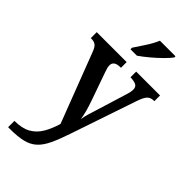

<svg xmlns="http://www.w3.org/2000/svg" viewBox="-305 -836 1143 1143"><g transform="rotate(45 267.0 -264.5)"><path d="M28 184Q92 184 131.5 161.5Q171 139 195 98Q219 57 235 3L66 -438Q55 -467 41.5 -476.5Q28 -486 5 -486H1V-536H253V-488H250Q194 -488 194 -450Q194 -440 197 -428Q200 -416 205 -403L266 -230Q294 -151 300 -103Q304 -128 312 -155Q320 -182 327 -203L387 -398Q391 -409 394 -423.5Q397 -438 397 -448Q397 -470 381.5 -478.5Q366 -487 336 -488H333V-536H534V-488H531Q504 -488 489 -473Q474 -458 459 -414L319 -1Q295 71 273 117.5Q251 164 222.5 190Q194 216 151.5 226.5Q109 237 42 237H28ZM215 -619Q236 -650 262.5 -691Q289 -732 303 -766H434V-756Q422 -739 393.5 -710.5Q365 -682 331 -653.5Q297 -625 269 -606H215Z"/></g></svg>

Font: Noto Serif SemiCondensed SemiBold
Style: Regular
Weight: 600
Width: 4
Designer: Monotype Design Team
Foundry: Monotype Imaging Inc.
Version: Version 2.013; ttfautohint (v1.8.4.7-5d5b)